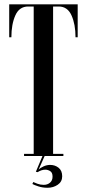

<svg xmlns="http://www.w3.org/2000/svg" viewBox="-20 -720 400 886"><path d="M91 0V-10H135.5V-690H110Q69 -690 50.8 -649Q32.5 -608 32.5 -548H22.5V-700H338.5V-548H328.5Q328.5 -608 310 -649Q291.5 -690 251 -690H225V-10H272.5V0ZM199.5 146.5Q176.5 146.5 156.8 140Q137 133.5 129.5 129L133.5 120Q139 123 153 128Q167 133 182 133Q199 133 210.8 123Q222.5 113 222.5 95Q222.5 76.5 211.8 69.8Q201 63 189 63Q171.5 63 153.5 74.5L145.5 72.5L176 0H186L158 63Q166 54.5 181 47.8Q196 41 211.5 41Q234 41 250.5 54.2Q267 67.5 267 93.5Q267 118.5 246.5 132.5Q226 146.5 199.5 146.5Z"/></svg>

Font: Imbue 100pt Medium
Style: Regular
Weight: 500
Designer: Tyler Finck
Foundry: Etcetera Type Company
Version: Version 1.102; ttfautohint (v1.8.3)